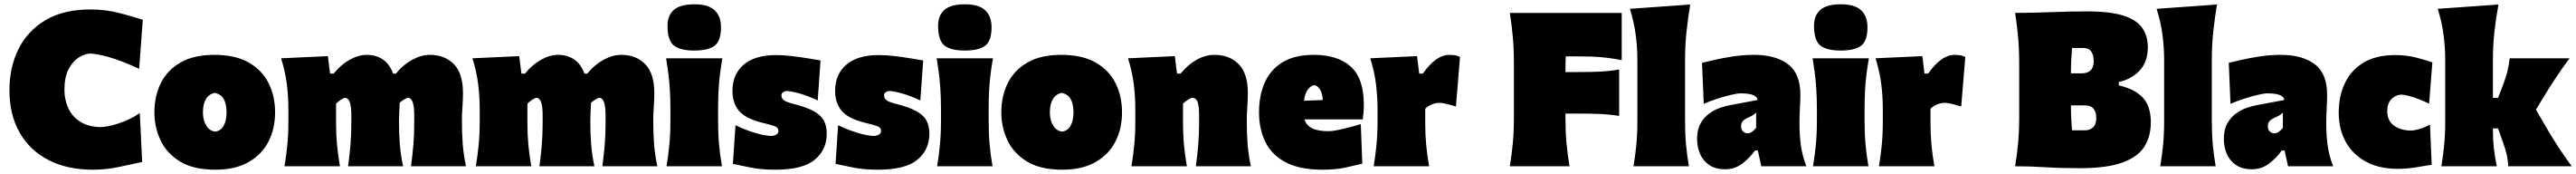

<svg xmlns="http://www.w3.org/2000/svg" viewBox="-20 -773 11996 809"><path d="M412 16Q293 16 206 -28.8Q119 -73.5 71.5 -156.5Q24 -239.5 24 -354Q24 -460.5 66.5 -545.5Q109 -630.5 192.8 -679.8Q276.5 -729 400 -729Q471.5 -729 535.8 -712.5Q600 -696 645 -681L628 -453Q545 -491.5 486.2 -507.8Q427.5 -524 398 -524Q371.5 -522 344.2 -504Q317 -486 298.5 -449.5Q280 -413 280 -355Q280 -309.5 297.8 -270.8Q315.5 -232 352.2 -208Q389 -184 446 -182Q478.5 -182 531.2 -198.8Q584 -215.5 631 -247L642 -20Q597 -10.5 536 2.8Q475 16 412 16Z M983 16Q882 16 819.5 -21.5Q757 -59 728 -120Q699 -181 699 -251Q699 -326 729 -386.5Q759 -447 820.8 -482.5Q882.5 -518 978 -518Q1076 -518 1138.5 -482.2Q1201 -446.5 1231 -386Q1261 -325.5 1261 -251Q1261 -174 1229.8 -113.8Q1198.5 -53.5 1136.5 -18.8Q1074.5 16 983 16ZM982 -161Q1007 -164 1021 -187.8Q1035 -211.5 1035 -251Q1035 -329 982 -341Q955 -337.5 940 -313.8Q925 -290 925 -251Q925 -213.5 940.8 -188.8Q956.5 -164 982 -161Z M1305 0Q1313.5 -52 1318.2 -101Q1323 -150 1323 -213V-263Q1323 -322.5 1315.8 -381.2Q1308.5 -440 1289 -502L1507 -512L1517 -431H1534Q1566.5 -471.5 1607.8 -494.8Q1649 -518 1688 -518Q1730.5 -518 1762.5 -496.8Q1794.5 -475.5 1810.5 -431H1824Q1856.5 -471.5 1899.2 -494.8Q1942 -518 1981 -518Q2051.5 -518 2093.8 -474.5Q2136 -431 2136 -341Q2136 -308 2133.5 -275.2Q2131 -242.5 2131 -213Q2131 -150 2135 -101Q2139 -52 2150 0H1894Q1901 -52 1905 -99.5Q1909 -147 1909 -200V-238Q1909 -318 1880 -318Q1874.5 -318 1862.5 -310.8Q1850.5 -303.5 1841.5 -295.5Q1840.5 -274 1839.2 -253Q1838 -232 1838 -213Q1838 -150 1842 -101Q1846 -52 1857 0H1601Q1608 -52 1612 -99.5Q1616 -147 1616 -200V-238Q1616 -318 1587 -318Q1581 -318 1567.2 -309Q1553.5 -300 1545 -291V-200Q1545 -147 1549.5 -99.5Q1554 -52 1563 0Z M2196 0Q2204.5 -52 2209.2 -101Q2214 -150 2214 -213V-263Q2214 -322.5 2206.8 -381.2Q2199.5 -440 2180 -502L2398 -512L2408 -431H2425Q2457.5 -471.5 2498.8 -494.8Q2540 -518 2579 -518Q2621.5 -518 2653.5 -496.8Q2685.5 -475.5 2701.5 -431H2715Q2747.5 -471.5 2790.2 -494.8Q2833 -518 2872 -518Q2942.5 -518 2984.8 -474.5Q3027 -431 3027 -341Q3027 -308 3024.5 -275.2Q3022 -242.5 3022 -213Q3022 -150 3026 -101Q3030 -52 3041 0H2785Q2792 -52 2796 -99.5Q2800 -147 2800 -200V-238Q2800 -318 2771 -318Q2765.5 -318 2753.5 -310.8Q2741.5 -303.5 2732.5 -295.5Q2731.5 -274 2730.2 -253Q2729 -232 2729 -213Q2729 -150 2733 -101Q2737 -52 2748 0H2492Q2499 -52 2503 -99.5Q2507 -147 2507 -200V-238Q2507 -318 2478 -318Q2472 -318 2458.2 -309Q2444.5 -300 2436 -291V-200Q2436 -147 2440.5 -99.5Q2445 -52 2454 0Z M3084 0Q3092.5 -52 3097.2 -101Q3102 -150 3102 -213V-263Q3102 -318 3099.2 -358.8Q3096.5 -399.5 3092 -433.5Q3087.5 -467.5 3082 -502H3344Q3338 -467.5 3333.5 -433.5Q3329 -399.5 3326.5 -358.8Q3324 -318 3324 -263V-213Q3324 -150 3328.5 -101Q3333 -52 3342 0ZM3212.5 -538Q3147.5 -538 3118 -561.5Q3088.5 -585 3088.5 -653Q3088.5 -701 3118 -727Q3147.5 -753 3213.5 -753Q3279 -753 3308.2 -725Q3337.5 -697 3337.5 -646Q3337.5 -583 3308 -560.5Q3278.5 -538 3212.5 -538Z M3591 16Q3522 16 3473.2 5.5Q3424.5 -5 3393 -11L3405 -191Q3445 -171 3493.5 -156Q3542 -141 3575 -141Q3587 -142.5 3596 -147.8Q3605 -153 3605 -165Q3605 -179.5 3588.2 -186Q3571.5 -192.5 3527 -203Q3451.5 -222 3421.2 -258Q3391 -294 3391 -350Q3391 -428 3443.5 -472.5Q3496 -517 3594 -517Q3628.5 -517 3668.5 -512.2Q3708.5 -507.5 3744 -501.5Q3779.5 -495.5 3801 -492L3788 -306Q3741 -328 3701 -339Q3661 -350 3642 -350Q3633 -348.5 3626 -343.8Q3619 -339 3619 -329Q3619 -316.5 3629.8 -307.5Q3640.5 -298.5 3675 -290Q3734.5 -275 3768.2 -256.8Q3802 -238.5 3816 -213.2Q3830 -188 3830 -152Q3830 -76.5 3774 -30.2Q3718 16 3591 16Z M4069 16Q4000 16 3951.2 5.5Q3902.5 -5 3871 -11L3883 -191Q3923 -171 3971.5 -156Q4020 -141 4053 -141Q4065 -142.5 4074 -147.8Q4083 -153 4083 -165Q4083 -179.5 4066.2 -186Q4049.5 -192.5 4005 -203Q3929.5 -222 3899.2 -258Q3869 -294 3869 -350Q3869 -428 3921.5 -472.5Q3974 -517 4072 -517Q4106.5 -517 4146.5 -512.2Q4186.5 -507.5 4222 -501.5Q4257.5 -495.5 4279 -492L4266 -306Q4219 -328 4179 -339Q4139 -350 4120 -350Q4111 -348.5 4104 -343.8Q4097 -339 4097 -329Q4097 -316.5 4107.8 -307.5Q4118.5 -298.5 4153 -290Q4212.5 -275 4246.2 -256.8Q4280 -238.5 4294 -213.2Q4308 -188 4308 -152Q4308 -76.5 4252 -30.2Q4196 16 4069 16Z M4344 0Q4352.5 -52 4357.2 -101Q4362 -150 4362 -213V-263Q4362 -318 4359.2 -358.8Q4356.5 -399.5 4352 -433.5Q4347.5 -467.5 4342 -502H4604Q4598 -467.5 4593.5 -433.5Q4589 -399.5 4586.5 -358.8Q4584 -318 4584 -263V-213Q4584 -150 4588.5 -101Q4593 -52 4602 0ZM4472.5 -538Q4407.5 -538 4378 -561.5Q4348.5 -585 4348.5 -653Q4348.5 -701 4378 -727Q4407.5 -753 4473.5 -753Q4539 -753 4568.2 -725Q4597.5 -697 4597.5 -646Q4597.5 -583 4568 -560.5Q4538.5 -538 4472.5 -538Z M4927 16Q4826 16 4763.5 -21.5Q4701 -59 4672 -120Q4643 -181 4643 -251Q4643 -326 4673 -386.5Q4703 -447 4764.8 -482.5Q4826.5 -518 4922 -518Q5020 -518 5082.5 -482.2Q5145 -446.5 5175 -386Q5205 -325.5 5205 -251Q5205 -174 5173.8 -113.8Q5142.5 -53.5 5080.5 -18.8Q5018.5 16 4927 16ZM4926 -161Q4951 -164 4965 -187.8Q4979 -211.5 4979 -251Q4979 -329 4926 -341Q4899 -337.5 4884 -313.8Q4869 -290 4869 -251Q4869 -213.5 4884.8 -188.8Q4900.5 -164 4926 -161Z M5249 0Q5257.5 -52 5262.2 -101Q5267 -150 5267 -213V-263Q5267 -322.5 5259.8 -381.2Q5252.5 -440 5233 -502L5451 -512L5461 -431H5478Q5510.5 -471.5 5552 -494.8Q5593.5 -518 5634 -518Q5706 -518 5748.5 -474.5Q5791 -431 5791 -341Q5791 -308 5788.5 -275.2Q5786 -242.5 5786 -213Q5786 -150 5790 -101Q5794 -52 5805 0H5549Q5556 -52 5560 -99.5Q5564 -147 5564 -200V-238Q5564 -279.5 5557 -298.8Q5550 -318 5532 -318Q5525.5 -318 5511.5 -309Q5497.5 -300 5489 -291V-200Q5489 -147 5493.5 -99.5Q5498 -52 5507 0Z M6138 16Q6033 16 5968 -18Q5903 -52 5873 -112.2Q5843 -172.5 5843 -251Q5843 -329.5 5870 -389.8Q5897 -450 5953.2 -484Q6009.5 -518 6098 -518Q6209 -518 6270 -463.5Q6331 -409 6331 -288Q6331 -266.5 6329.8 -250.2Q6328.5 -234 6326 -218H6055Q6063 -190.5 6090 -176.8Q6117 -163 6167 -163Q6182.5 -163 6208.8 -168.2Q6235 -173.5 6264 -181Q6293 -188.5 6317 -196L6324 -12Q6291 -4.5 6246.5 5.8Q6202 16 6138 16ZM6100 -377Q6084 -374.5 6070.5 -357Q6057 -339.5 6052.5 -304.5L6140 -308Q6138.5 -338.5 6127 -357Q6115.5 -375.5 6100 -377Z M6377 0Q6385.5 -52 6390.2 -101Q6395 -150 6395 -213V-263Q6395 -322.5 6387.8 -381.2Q6380.5 -440 6361 -502L6579 -512L6589 -431H6606Q6667.5 -518 6729 -518Q6737.5 -518 6752 -516.5Q6766.5 -515 6779 -508L6760 -278Q6740 -284 6718.5 -289.5Q6697 -295 6684 -295Q6664.5 -295 6645 -286.2Q6625.5 -277.5 6617 -267V-200Q6617 -147 6621.5 -99.5Q6626 -52 6635 0Z M7011 0Q7020 -55.5 7025 -108.2Q7030 -161 7030 -229V-474Q7030 -545.5 7025 -600.5Q7020 -655.5 7011 -713H7532V-493Q7490 -502 7442.2 -506.5Q7394.5 -511 7330 -511H7271.5Q7270 -477 7270 -438H7329Q7390.5 -438 7434.8 -440.2Q7479 -442.5 7520 -450V-234Q7476.5 -241 7432.5 -243Q7388.5 -245 7329 -245H7270V-229Q7270 -161 7274.8 -108.2Q7279.5 -55.5 7289 0Z M7587 0Q7595.5 -52 7600.2 -101Q7605 -150 7605 -213V-493Q7605 -552.5 7597.2 -611.2Q7589.5 -670 7570 -732L7851 -752Q7841.5 -694.5 7834.2 -629.8Q7827 -565 7827 -493V-213Q7827 -150 7831.5 -101Q7836 -52 7845 0Z M8014 14Q7969 14 7940 -5.5Q7911 -25 7897 -57Q7883 -89 7883 -126Q7883 -170.5 7899.2 -199.2Q7915.5 -228 7940 -245.5Q7964.5 -263 7990.5 -271.8Q8016.5 -280.5 8036 -284L8164 -308Q8165 -321 8146.2 -330Q8127.5 -339 8083 -339Q8072 -339 8042.5 -332.2Q8013 -325.5 7977.8 -314.2Q7942.5 -303 7914 -290L7906 -481Q7931.5 -487 7970 -495.8Q8008.5 -504.5 8054.2 -511.2Q8100 -518 8148 -518Q8248 -518 8306 -474.8Q8364 -431.5 8364 -333Q8364 -307 8362 -271.5Q8360 -236 8360 -212V-190Q8360 -147.5 8366 -99.8Q8372 -52 8392 0H8182L8166 -73H8152Q8132 -42.5 8096 -14.2Q8060 14 8014 14ZM8118 -153Q8128.5 -153 8139.2 -160.5Q8150 -168 8158 -179V-250Q8152 -243.5 8144.2 -238.2Q8136.5 -233 8120 -226Q8109 -221.5 8098.5 -212.8Q8088 -204 8088 -186Q8088 -169 8097.8 -161Q8107.5 -153 8118 -153Z M8423 0Q8431.5 -52 8436.2 -101Q8441 -150 8441 -213V-263Q8441 -318 8438.2 -358.8Q8435.5 -399.5 8431 -433.5Q8426.5 -467.5 8421 -502H8683Q8677 -467.5 8672.5 -433.5Q8668 -399.5 8665.5 -358.8Q8663 -318 8663 -263V-213Q8663 -150 8667.5 -101Q8672 -52 8681 0ZM8551.5 -538Q8486.5 -538 8457 -561.5Q8427.5 -585 8427.5 -653Q8427.5 -701 8457 -727Q8486.5 -753 8552.5 -753Q8618 -753 8647.2 -725Q8676.5 -697 8676.5 -646Q8676.5 -583 8647 -560.5Q8617.5 -538 8551.5 -538Z M8730 0Q8738.5 -52 8743.2 -101Q8748 -150 8748 -213V-263Q8748 -322.5 8740.8 -381.2Q8733.5 -440 8714 -502L8932 -512L8942 -431H8959Q9020.5 -518 9082 -518Q9090.5 -518 9105 -516.5Q9119.5 -515 9132 -508L9113 -278Q9093 -284 9071.5 -289.5Q9050 -295 9037 -295Q9017.5 -295 8998 -286.2Q8978.5 -277.5 8970 -267V-200Q8970 -147 8974.5 -99.5Q8979 -52 8988 0Z M9664 9Q9577 9 9504.8 4.5Q9432.5 0 9364 0Q9373 -55.5 9378 -108.2Q9383 -161 9383 -229V-474Q9383 -545.5 9378 -600.5Q9373 -655.5 9364 -713Q9443 -713 9530 -716.5Q9617 -720 9700 -720Q9808.5 -720 9870 -699.8Q9931.5 -679.5 9956.8 -642.2Q9982 -605 9982 -554Q9982 -485 9943.5 -444.5Q9905 -404 9847 -392V-376Q9921.5 -359 9958.8 -319Q9996 -279 9996 -204Q9996 -140.5 9966.8 -92.5Q9937.5 -44.5 9865.2 -17.8Q9793 9 9664 9ZM9629 -550Q9627 -524.5 9625.5 -496.8Q9624 -469 9624 -432H9675Q9700 -432 9715 -445.5Q9730 -459 9730 -489Q9730 -516 9718.8 -533Q9707.5 -550 9681 -550ZM9629 -167H9688Q9712 -167 9727 -180.8Q9742 -194.5 9742 -225Q9742 -251.5 9729.5 -267.2Q9717 -283 9689 -283H9624V-282Q9624 -244 9625.5 -217.5Q9627 -191 9629 -167Z M10040 0Q10048.5 -52 10053.2 -101Q10058 -150 10058 -213V-493Q10058 -552.5 10050.2 -611.2Q10042.5 -670 10023 -732L10304 -752Q10294.5 -694.5 10287.2 -629.8Q10280 -565 10280 -493V-213Q10280 -150 10284.5 -101Q10289 -52 10298 0Z M10467 14Q10422 14 10393 -5.5Q10364 -25 10350 -57Q10336 -89 10336 -126Q10336 -170.5 10352.2 -199.2Q10368.5 -228 10393 -245.5Q10417.5 -263 10443.5 -271.8Q10469.5 -280.5 10489 -284L10617 -308Q10618 -321 10599.2 -330Q10580.5 -339 10536 -339Q10525 -339 10495.5 -332.2Q10466 -325.5 10430.8 -314.2Q10395.5 -303 10367 -290L10359 -481Q10384.5 -487 10423 -495.8Q10461.5 -504.5 10507.2 -511.2Q10553 -518 10601 -518Q10701 -518 10759 -474.8Q10817 -431.5 10817 -333Q10817 -307 10815 -271.5Q10813 -236 10813 -212V-190Q10813 -147.5 10819 -99.8Q10825 -52 10845 0H10635L10619 -73H10605Q10585 -42.5 10549 -14.2Q10513 14 10467 14ZM10571 -153Q10581.5 -153 10592.2 -160.5Q10603 -168 10611 -179V-250Q10605 -243.5 10597.2 -238.2Q10589.5 -233 10573 -226Q10562 -221.5 10551.5 -212.8Q10541 -204 10541 -186Q10541 -169 10550.8 -161Q10560.5 -153 10571 -153Z M11146 12Q11059.5 12 10998 -21.2Q10936.5 -54.5 10903.8 -113.2Q10871 -172 10871 -249Q10871 -326.5 10900 -387Q10929 -447.5 10987.2 -482.2Q11045.5 -517 11134 -517Q11184.5 -517 11229.8 -505.8Q11275 -494.5 11307 -483L11292 -291Q11245 -313.5 11211.2 -323.2Q11177.5 -333 11161 -333Q11134 -331 11115.5 -311.2Q11097 -291.5 11097 -256Q11097 -212.5 11127.2 -189.8Q11157.5 -167 11206 -166Q11222 -166 11247.5 -173.2Q11273 -180.5 11296 -194L11304 -7Q11273.5 -2 11230.8 5Q11188 12 11146 12Z M11349 0Q11357.5 -52 11362.2 -101Q11367 -150 11367 -213V-493Q11367 -552.5 11359.2 -611.2Q11351.5 -670 11332 -732L11615 -752Q11604 -694.5 11596.5 -629.8Q11589 -565 11589 -493V-318H11613L11638 -383Q11649.5 -413 11656.8 -442.5Q11664 -472 11667 -502H11946Q11911 -455.5 11880.8 -409.5Q11850.5 -363.5 11822 -317L11789.5 -263L11832 -190Q11859 -143 11890 -95.2Q11921 -47.5 11956 0H11660Q11659.5 -27 11653.2 -54Q11647 -81 11637 -108L11613 -176H11589V-166Q11589 -122 11593.5 -82.5Q11598 -43 11607 0Z"/></svg>

Font: Commissioner Flair Black
Style: Regular
Weight: 900
Designer: Kostas Bartsokas
Foundry: Kostas Bartsokas
Version: Version 1.000; ttfautohint (v1.8.3)